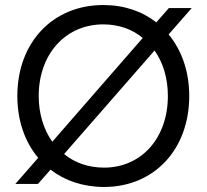

<svg xmlns="http://www.w3.org/2000/svg" viewBox="-20 -732 824 764"><path d="M41 0H131L181 -57C238 -13 311 12 394 12C593 12 733 -137 733 -350C733 -448 703 -532 651 -595L743 -700H652L602 -643C546 -687 474 -712 391 -712C190 -712 49 -563 49 -350C49 -252 79 -167 132 -104ZM394 -65C332 -65 278 -84 235 -119L595 -531C629 -483 648 -421 648 -350C648 -183 543 -65 394 -65ZM134 -350C134 -517 241 -635 391 -635C452 -635 506 -616 548 -581L188 -168C154 -216 134 -279 134 -350Z"/></svg>

Font: HB Figtree Prototype
Style: Regular
Weight: 400
Designer: Alfredo Marco Pradil
Foundry: Hanken Design Co.®
Version: Version 1.002;Glyphs 3.2 (3228)